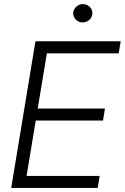

<svg xmlns="http://www.w3.org/2000/svg" viewBox="-20 -932 619 952"><path d="M35.6 0 155.8 -727.5H578.6L568.4 -667.5H212.4L167 -394H500.5L490.7 -334.5H157.2L111.8 -59.6H474.1L464.4 0ZM389.6 -820.8Q370.1 -820.8 356.4 -834.5Q342.8 -848.1 342.8 -867.7Q343.8 -885.3 357.9 -898.4Q372.1 -911.6 390.6 -911.6Q410.6 -911.6 424.6 -898.2Q438.5 -884.8 438 -865.7Q437.5 -847.2 423.3 -834Q409.2 -820.8 389.6 -820.8Z"/></svg>

Font: Inter Tight Light
Style: Italic
Weight: 300
Italic angle: -9.39999°
Designer: Rasmus Andersson
Foundry: rsms
Version: Version 3.004